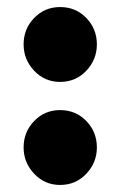

<svg xmlns="http://www.w3.org/2000/svg" viewBox="-20 -512 342 545"><path d="M150.5 13Q107 13 77 -18.8Q47 -50.5 47 -93.5Q47 -137.5 77 -168.5Q107 -199.5 150.5 -199.5Q195 -199.5 225 -168.5Q255 -137.5 255 -93.5Q255 -50.5 225 -18.8Q195 13 150.5 13ZM150.5 -279.5Q107 -279.5 77 -311.2Q47 -343 47 -386Q47 -430 77 -461Q107 -492 150.5 -492Q195 -492 225 -461Q255 -430 255 -386Q255 -343 225 -311.2Q195 -279.5 150.5 -279.5Z"/></svg>

Font: Fraunces 9pt
Style: Bold
Weight: 700
Version: Version 1.000;[b76b70a41]